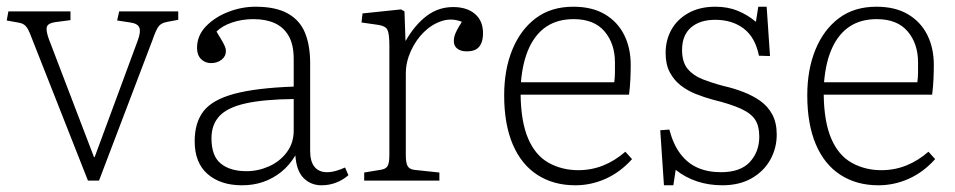

<svg xmlns="http://www.w3.org/2000/svg" viewBox="-20 -538 2846 572"><path d="M242 0 76 -421Q69 -440 64 -449.5Q59 -459 52.5 -464Q46 -469 33 -471L0 -477L5 -504H190V-478L144 -472Q124 -469 120 -459Q116 -449 125 -423L260 -70H262L391 -419Q400 -444 395 -456Q390 -468 368 -471L329 -477L335 -504H511V-479L479 -473Q461 -470 453 -460Q445 -450 434 -418L275 0Z M701 14Q637 14 598.5 -19.5Q560 -53 560 -117Q560 -173 586.5 -207Q613 -241 678 -258.5Q743 -276 855 -280V-362Q855 -405 840 -431Q825 -457 798.5 -469Q772 -481 735 -481Q701 -481 671.5 -471Q642 -461 625 -444Q636 -426 642 -415.5Q648 -405 650.5 -398.5Q653 -392 653 -386Q653 -370 640 -360Q627 -350 609 -350Q591 -350 579 -362Q567 -374 567 -395Q567 -432 593.5 -459.5Q620 -487 660 -502.5Q700 -518 741 -518Q802 -518 838 -497.5Q874 -477 889 -439.5Q904 -402 904 -350V-88Q904 -57 917 -41Q930 -25 954 -25Q967 -25 981 -29Q995 -33 1008 -39L1018 -16Q1002 -2 981.5 6Q961 14 938 14Q906 14 884.5 -7.5Q863 -29 860 -75Q842 -45 817.5 -25.5Q793 -6 764 4Q735 14 701 14ZM714 -28Q749 -28 781.5 -42.5Q814 -57 834.5 -84.5Q855 -112 855 -149V-243Q766 -242 712 -230Q658 -218 634 -192.5Q610 -167 610 -126Q610 -73 638 -50.5Q666 -28 714 -28Z M1065 0V-24L1113 -32Q1129 -34 1134.5 -43Q1140 -52 1140 -77V-402Q1140 -438 1134 -449.5Q1128 -461 1106 -464L1057 -471L1060 -498L1175 -510L1185 -504L1188 -417H1189Q1216 -464 1251 -490.5Q1286 -517 1330 -517Q1371 -517 1395 -496.5Q1419 -476 1419 -439Q1419 -420 1413 -407.5Q1407 -395 1396.5 -390Q1386 -385 1370 -385Q1353 -385 1342.5 -393Q1332 -401 1332 -416Q1332 -423 1334 -430.5Q1336 -438 1341.5 -448.5Q1347 -459 1356 -473Q1326 -485 1296.5 -475.5Q1267 -466 1243 -442.5Q1219 -419 1204 -386Q1189 -353 1189 -319V-75Q1189 -54 1194 -44Q1199 -34 1214 -32L1289 -24V0Z M1694 14Q1629 14 1581 -17Q1533 -48 1507.5 -108Q1482 -168 1482 -254Q1482 -331 1506.5 -390.5Q1531 -450 1576.5 -484Q1622 -518 1688 -518Q1744 -518 1782 -495.5Q1820 -473 1839.5 -434Q1859 -395 1859 -345Q1859 -324 1858 -302Q1857 -280 1854 -256H1531Q1532 -175 1553.5 -125Q1575 -75 1614.5 -53Q1654 -31 1703 -31Q1742 -31 1777 -45Q1812 -59 1843 -86L1863 -64Q1828 -25 1784.5 -5.5Q1741 14 1694 14ZM1532 -293H1810Q1812 -309 1812 -322Q1812 -335 1812 -352Q1812 -408 1781 -444.5Q1750 -481 1689 -481Q1642 -481 1609 -459.5Q1576 -438 1556.5 -396Q1537 -354 1532 -293Z M1958 14 1947 -150 1974 -152Q1986 -107 2007.5 -79Q2029 -51 2059 -38Q2089 -25 2128 -25Q2186 -25 2214 -55.5Q2242 -86 2242 -131Q2242 -162 2230 -181Q2218 -200 2187.5 -214Q2157 -228 2104 -241Q2078 -248 2053 -258Q2028 -268 2008 -283.5Q1988 -299 1975.5 -322.5Q1963 -346 1963 -380Q1963 -419 1980.5 -450Q1998 -481 2031.5 -499.5Q2065 -518 2111 -518Q2148 -518 2177.5 -506Q2207 -494 2232 -473L2239 -518H2264L2274 -371L2241 -372Q2230 -427 2195.5 -453Q2161 -479 2111 -479Q2065 -479 2038.5 -456Q2012 -433 2012 -389Q2012 -353 2028.5 -333Q2045 -313 2073 -302Q2101 -291 2135 -282Q2166 -275 2194.5 -264Q2223 -253 2245.5 -237Q2268 -221 2281 -196.5Q2294 -172 2294 -137Q2294 -97 2275 -62.5Q2256 -28 2219.5 -7Q2183 14 2132 14Q2092 14 2057 2.5Q2022 -9 1993 -32L1986 14Z M2597 14Q2532 14 2484 -17Q2436 -48 2410.5 -108Q2385 -168 2385 -254Q2385 -331 2409.5 -390.5Q2434 -450 2479.5 -484Q2525 -518 2591 -518Q2647 -518 2685 -495.5Q2723 -473 2742.5 -434Q2762 -395 2762 -345Q2762 -324 2761 -302Q2760 -280 2757 -256H2434Q2435 -175 2456.5 -125Q2478 -75 2517.5 -53Q2557 -31 2606 -31Q2645 -31 2680 -45Q2715 -59 2746 -86L2766 -64Q2731 -25 2687.5 -5.5Q2644 14 2597 14ZM2435 -293H2713Q2715 -309 2715 -322Q2715 -335 2715 -352Q2715 -408 2684 -444.5Q2653 -481 2592 -481Q2545 -481 2512 -459.5Q2479 -438 2459.5 -396Q2440 -354 2435 -293Z"/></svg>

Font: Literata 18pt ExtraLight
Style: Regular
Weight: 250
Designer: Latin by Veronika Burian and Jose Scaglione. Greek by Irene Vlachou. Cyrillic by Vera Evstafieva.
Foundry: TypeTogether
Version: Version 3.103;gftools[0.9.29]